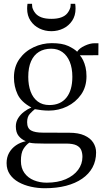

<svg xmlns="http://www.w3.org/2000/svg" viewBox="-20 -758 550 1019"><path d="M218 241Q180.5 241 144.2 233Q108 225 78.8 208.8Q49.5 192.5 32.2 167.2Q15 142 15 107.5Q15 77 28.2 53.2Q41.5 29.5 64.5 13.5Q87.5 -2.5 117 -8.5Q94 -18 79 -36.5Q64 -55 64 -87Q64 -111.5 76.5 -131.2Q89 -151 108 -165.2Q127 -179.5 146.5 -187.5Q92.5 -216.5 73.2 -257.8Q54 -299 54 -347Q54 -404 83 -444.8Q112 -485.5 158.2 -507.2Q204.5 -529 255 -529Q310 -529 342 -514Q374 -499 389.5 -483.5Q401 -502 429.5 -515.2Q458 -528.5 481.5 -528.5H502.5L502 -465L404 -464.5Q413.5 -454 421.2 -438Q429 -422 434 -401Q439 -380 439 -353Q439 -297 410.5 -256.2Q382 -215.5 336.5 -193.2Q291 -171 239 -171Q220.5 -171 200.8 -173.2Q181 -175.5 165 -178.5Q153.5 -170 138.8 -154.2Q124 -138.5 124 -109.5Q124 -77.5 144.5 -65.8Q165 -54 208 -54L347.5 -53.5Q396.5 -53.5 428 -39.2Q459.5 -25 474.8 -1.2Q490 22.5 490 51Q490 95.5 471 130.5Q452 165.5 416.2 190.2Q380.5 215 330.5 228Q280.5 241 218 241ZM227.5 211.5Q286.5 211.5 329 193Q371.5 174.5 394.5 143.5Q417.5 112.5 417.5 74.5Q417.5 54.5 411 38.5Q404.5 22.5 385.8 13.2Q367 4 330 4H213Q187 4 167.5 3Q148 2 135.5 -1Q117.5 11.5 104.2 32.8Q91 54 91 96Q91 134.5 109.8 160.2Q128.5 186 159.8 198.8Q191 211.5 227.5 211.5ZM242 -200.5Q301 -200.5 332.5 -239.8Q364 -279 364 -350.5Q364 -396.5 350.2 -430Q336.5 -463.5 311.2 -481.5Q286 -499.5 252 -499.5Q214 -499.5 186.8 -482.8Q159.5 -466 144.8 -432.8Q130 -399.5 130 -350Q130 -306 142.5 -272.2Q155 -238.5 180 -219.5Q205 -200.5 242 -200.5ZM252.5 -592.5Q218.5 -592.5 189.2 -606.8Q160 -621 142 -648Q124 -675 124 -712Q124 -719 124.5 -725Q125 -731 126 -738H150Q150 -733.5 150.5 -728.5Q151 -723.5 151.5 -718.5Q156.5 -701.5 168 -687.5Q179.5 -673.5 200.2 -665.8Q221 -658 252.5 -658Q284.5 -658 305.2 -665.8Q326 -673.5 337.2 -687.5Q348.5 -701.5 353.5 -718.5Q354.5 -723.5 354.8 -728.5Q355 -733.5 355 -738H379Q380 -731 380.5 -725Q381 -719 381 -712Q381 -675 363 -648Q345 -621 315.8 -606.8Q286.5 -592.5 252.5 -592.5Z"/></svg>

Font: Merriweather 120pt Light
Style: Regular
Weight: 300
Version: Version 2.100